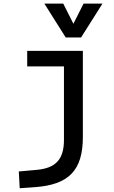

<svg xmlns="http://www.w3.org/2000/svg" viewBox="-20 -796 626 1051"><path d="M87.9 234.4 170.9 228.5C354.5 215.3 433.6 138.7 433.6 -45.9V-517.6H128.9V-432.6H330.1V-30.3C330.1 76.2 285.2 124.5 180.7 133.8L83 142.6ZM339.8 -590.8H423.8L541 -776.4H437.5L381.8 -666L326.2 -776.4H222.7Z"/></svg>

Font: Cascadia Mono NF
Style: Regular
Weight: 400
Monospace: yes
Designer: Aaron Bell
Foundry: Saja Typeworks
Version: Version 2404.023